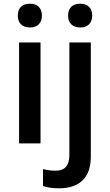

<svg xmlns="http://www.w3.org/2000/svg" viewBox="-20 -767 588 1027"><path d="M196.8 0H82V-540H196.8ZM75.2 -683.1Q75.2 -713.9 92 -730.5Q108.9 -747.1 140.1 -747.1Q170.4 -747.1 187.3 -730.5Q204.1 -713.9 204.1 -683.1Q204.1 -653.8 187.3 -637Q170.4 -620.1 140.1 -620.1Q108.9 -620.1 92 -637Q75.2 -653.8 75.2 -683.1ZM295.9 240.2Q244.1 240.2 210 228V137.2Q243.2 146 277.8 146Q351.1 146 351.1 63V-540H465.8V70.8Q465.8 154.3 422.1 197.3Q378.4 240.2 295.9 240.2ZM344.2 -683.1Q344.2 -713.9 361.1 -730.5Q377.9 -747.1 409.2 -747.1Q439.5 -747.1 456.3 -730.5Q473.1 -713.9 473.1 -683.1Q473.1 -653.8 456.3 -637Q439.5 -620.1 409.2 -620.1Q377.9 -620.1 361.1 -637Q344.2 -653.8 344.2 -683.1Z"/></svg>

Font: JBL Sans
Style: Semibold
Weight: 600
Version: Version 1.10